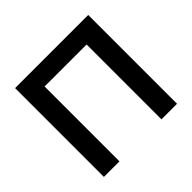

<svg xmlns="http://www.w3.org/2000/svg" viewBox="-172 -909 1099 1099"><g transform="rotate(-45 377.5 -359.5)"><path d="M82 0V-719H674V0H548V-606H208V0Z"/></g></svg>

Font: Nunitoga
Style: Bold
Weight: 700
Designer: Vernon Adams
Foundry: Vernon Adams
Version: Version 1.0